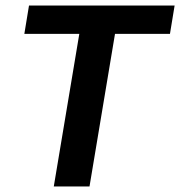

<svg xmlns="http://www.w3.org/2000/svg" viewBox="-20 -670 648 690"><path d="M173.3 0 265 -548.3H67.5L84.2 -650H607.5L590.8 -548.3H393.3L301.7 0Z"/></svg>

Font: Familjen Grotesk SemiBold
Style: Italic
Weight: 600
Italic angle: -9.46201°
Designer: Anders Wikstroem, Jonas Baeckman, Matilda Gysing, Kristian Moeller
Foundry: Familjen STHLM AB
Version: Version 2.002